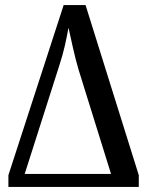

<svg xmlns="http://www.w3.org/2000/svg" viewBox="-20 -734 575 754"><path d="M13 0V-46L230 -714H316L525 -46V0ZM77 -51H416L289 -459Q276 -503 266 -548.5Q256 -594 249 -625Q243 -592 235 -556Q227 -520 212 -474Z"/></svg>

Font: Noto Serif ExtraCondensed Medium
Style: Regular
Weight: 500
Width: 2
Designer: Monotype Design Team
Foundry: Monotype Imaging Inc.
Version: Version 2.015